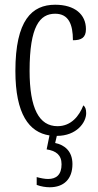

<svg xmlns="http://www.w3.org/2000/svg" viewBox="-20 -564 414 811"><path d="M190 227C249 227 286 193 286 129C286 75 253 48 213 40L220 10C304 10 344 -47 344 -86C344 -103 340 -113 332 -119C315 -75 281 -31 223 -31C145 -31 105 -106 105 -265C105 -453 148 -506 213 -506C270 -506 288 -461 288 -394C324 -394 343 -405 343 -441C343 -503 296 -544 213 -544C115 -544 45 -479 45 -264C45 -82 103 -5 189 8L177 67C216 73 240 90 240 130C240 174 218 192 183 192C170 192 153 189 135 184V217C153 224 174 227 190 227Z"/></svg>

Font: Noto Serif Myanmar ExtraCondensed Light
Style: Regular
Weight: 300
Width: 2
Designer: Ben Mitchell and the Monotype Design Team
Foundry: Monotype Imaging Inc.
Version: Version 2.106